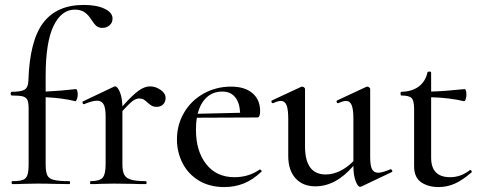

<svg xmlns="http://www.w3.org/2000/svg" viewBox="-20 -746 1948 778"><path d="M436 -671Q436 -654 424 -643.5Q412 -633 395 -633Q380 -633 371 -640.5Q362 -648 351 -665Q338 -686 322.5 -696.5Q307 -707 283 -707Q229 -707 197 -641Q165 -575 165 -439V-375Q228 -378 288 -385Q291 -385 293 -378.5Q295 -372 295 -362Q295 -353 291.5 -344Q288 -335 285 -336Q232 -349 165 -352V-81Q165 -50 171.5 -36Q178 -22 198 -17Q218 -12 261 -12Q264 -12 264 -6Q264 0 261 0L195 -1Q173 -2 130 -2L72 -1Q57 0 30 0Q27 0 27 -6Q27 -12 30 -12Q59 -12 72.5 -17Q86 -22 91 -36.5Q96 -51 96 -81V-306Q96 -330 91 -341Q86 -352 72 -355.5Q58 -359 27 -359Q26 -359 24.5 -361.5Q23 -364 23 -367Q23 -369 24.5 -371.5Q26 -374 27 -374Q66 -374 80 -383Q94 -392 95 -418Q100 -581 155 -653.5Q210 -726 319 -726Q372 -726 404 -710.5Q436 -695 436 -671Z M651 -349Q651 -333 641 -323Q631 -313 614 -313Q604 -313 597 -316.5Q590 -320 585 -324.5Q580 -329 578 -330Q570 -338 562.5 -342.5Q555 -347 544 -347Q532 -347 518.5 -337.5Q505 -328 476 -296V-81Q476 -52 483.5 -38Q491 -24 511 -18Q531 -12 571 -12Q574 -12 574 -6Q574 0 571 0Q538 0 518 -1L442 -2L386 -1Q372 0 347 0Q345 0 345 -6Q345 -12 347 -12Q384 -12 396 -26Q408 -40 408 -81V-275Q408 -308 400 -323Q392 -338 373 -338Q355 -338 321 -324H319Q316 -324 314.5 -329Q313 -334 316 -335L440 -394Q444 -396 446 -396Q456 -396 465.5 -373.5Q475 -351 476 -315Q517 -361 541.5 -378.5Q566 -396 588 -396Q610 -396 630.5 -382Q651 -368 651 -349Z M1033 -59Q1036 -59 1039 -55.5Q1042 -52 1039 -50Q1004 -17 967.5 -2.5Q931 12 889 12Q829 12 785.5 -14.5Q742 -41 719.5 -85.5Q697 -130 697 -181Q697 -240 725.5 -289Q754 -338 804.5 -366.5Q855 -395 916 -395Q972 -395 1003 -368.5Q1034 -342 1034 -296Q1034 -270 1023 -270L778 -269Q774 -249 774 -220Q774 -134 815.5 -81Q857 -28 930 -28Q988 -28 1032 -59ZM781 -285 953 -289Q951 -330 932.5 -352.5Q914 -375 881 -375Q843 -375 817.5 -351.5Q792 -328 781 -285Z M1563 -60Q1567 -60 1569 -55.5Q1571 -51 1568 -49L1444 10Q1442 11 1439 11Q1430 11 1421 -12.5Q1412 -36 1412 -74Q1341 9 1258 9Q1207 9 1177.5 -23.5Q1148 -56 1148 -114V-265Q1148 -303 1141 -320Q1134 -337 1118 -337Q1106 -337 1087 -328H1085Q1081 -328 1080 -333Q1079 -338 1082 -339L1200 -394L1204 -395Q1208 -395 1212 -392Q1216 -389 1216 -386V-153Q1216 -39 1300 -39Q1329 -39 1358.5 -53.5Q1388 -68 1412 -93V-265Q1412 -303 1405 -320Q1398 -337 1382 -337Q1371 -337 1351 -328H1349Q1345 -328 1344 -333Q1343 -338 1346 -339L1464 -394L1468 -395Q1472 -395 1476 -392Q1480 -389 1480 -386V-110Q1480 -75 1487.5 -60.5Q1495 -46 1513 -46Q1528 -46 1562 -60Z M1886 -57Q1889 -57 1891 -53Q1893 -49 1890 -47Q1853 -15 1822 -1.5Q1791 12 1757 12Q1715 12 1686.5 -7.5Q1658 -27 1658 -73V-304Q1658 -338 1648 -348.5Q1638 -359 1606 -359Q1603 -359 1603 -367Q1603 -374 1606 -374Q1650 -375 1677 -395.5Q1704 -416 1712 -452Q1713 -456 1720 -456Q1727 -456 1727 -452V-375Q1776 -376 1863 -385Q1866 -385 1868 -378.5Q1870 -372 1870 -362Q1870 -353 1867 -344Q1864 -335 1860 -336Q1800 -350 1727 -352V-107Q1727 -28 1804 -28Q1847 -28 1883 -56Q1884 -57 1886 -57Z"/></svg>

Font: Cormorant Infant Medium
Style: Regular
Weight: 500
Designer: Christian Thalmann (Catharsis Fonts)
Version: Version 3.000